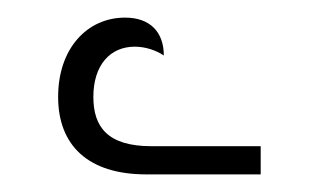

<svg xmlns="http://www.w3.org/2000/svg" viewBox="-20 -809 352 218"><path d="M146 -611H276V-643H152C102 -643 86 -665 86 -699C86 -735 105 -756 133 -756C145 -756 157 -752 166 -746C166 -772 151 -789 122 -789C79 -789 46 -754 46 -699C46 -644 80 -611 146 -611Z"/></svg>

Font: Noto Serif Armenian ExtraCondensed Light
Style: Regular
Weight: 300
Width: 2
Designer: Monotype Design Team
Foundry: Monotype Imaging Inc.
Version: Version 2.008